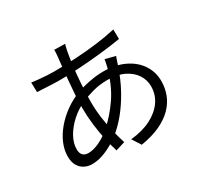

<svg xmlns="http://www.w3.org/2000/svg" viewBox="-171 -1015 1343 1286"><g transform="rotate(-30 500.0 -372.0)"><path d="M472 -792Q468 -783 465.5 -770.5Q463 -758 460 -747Q452 -706 444 -643Q436 -580 431 -508.5Q426 -437 426 -368Q426 -304 434.5 -243Q443 -182 456.5 -126.5Q470 -71 485 -24L413 -2Q398 -47 385 -106.5Q372 -166 364 -231.5Q356 -297 356 -360Q356 -412 359.5 -466Q363 -520 368 -571.5Q373 -623 377.5 -668Q382 -713 386 -746Q387 -759 388 -772Q389 -785 388 -794ZM310 -668Q398 -668 484 -673Q570 -678 649.5 -688Q729 -698 799 -714L800 -640Q746 -631 683.5 -623.5Q621 -616 556 -610.5Q491 -605 428 -602Q365 -599 309 -599Q288 -599 258 -600.5Q228 -602 198 -603.5Q168 -605 147 -606L145 -681Q163 -678 194 -675Q225 -672 257 -670Q289 -668 310 -668ZM727 -551Q724 -545 720.5 -534.5Q717 -524 713.5 -513.5Q710 -503 707 -494Q677 -402 635 -325.5Q593 -249 544 -189.5Q495 -130 443 -90Q394 -53 337 -28Q280 -3 227 -3Q195 -3 168 -17Q141 -31 125 -59Q109 -87 109 -129Q109 -180 131 -230.5Q153 -281 191.5 -326Q230 -371 279.5 -406.5Q329 -442 385 -464Q434 -482 491.5 -493Q549 -504 597 -504Q692 -504 761 -471Q830 -438 867.5 -381.5Q905 -325 905 -255Q905 -201 886.5 -152Q868 -103 828.5 -62.5Q789 -22 727 7Q665 36 578 50L535 -17Q626 -26 691 -59Q756 -92 792 -143Q828 -194 828 -259Q828 -308 801 -349Q774 -390 722.5 -415.5Q671 -441 596 -441Q533 -441 479.5 -426Q426 -411 388 -394Q332 -369 285.5 -327Q239 -285 212 -236.5Q185 -188 185 -142Q185 -111 199.5 -95.5Q214 -80 242 -80Q279 -80 325.5 -101Q372 -122 421 -165Q488 -223 545.5 -307Q603 -391 637 -513Q639 -521 641 -531Q643 -541 645.5 -552Q648 -563 648 -571Z"/></g></svg>

Font: Noto Sans TC
Style: Regular
Weight: 400
Designer: Ryoko NISHIZUKA  (kana, bopomofo & ideographs); Paul D. Hunt (Latin, Greek & Cyrillic); Sandoll Communications , Soo-you
Foundry: Adobe
Version: Version 2.004-H2;hotconv 1.0.118;makeotfexe 2.5.65603